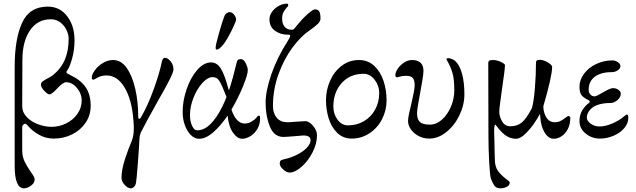

<svg xmlns="http://www.w3.org/2000/svg" viewBox="-20 -741 3466 1046"><path d="M60 163V-377Q60 -529 100.5 -617Q141 -705 240 -705Q306 -705 346 -652.5Q386 -600 386 -522Q386 -469 373 -422.5Q360 -376 346 -357Q342 -353 342 -346Q342 -342 361 -333Q419 -306 446.5 -266Q474 -226 474 -165Q474 -113 446.5 -72.5Q419 -32 373 -9Q327 14 273 14Q230 14 193 -6.5Q156 -27 131 -57Q122 -67 117 -67Q112 -67 106.5 -61.5Q101 -56 101 -50V78Q101 112 114 139Q127 166 148 196Q157 208 163 218.5Q169 229 169 236Q169 256 148.5 270.5Q128 285 111 285Q60 285 60 163ZM425 -193Q425 -231 399 -262Q373 -293 340 -293Q322 -293 288 -255Q259 -224 246 -227Q236 -230 219.5 -248Q203 -266 203 -280Q203 -290 212.5 -297.5Q222 -305 241 -315Q257 -323 269 -332Q313 -368 333.5 -416.5Q354 -465 354 -530Q354 -553 342 -578Q330 -603 308 -619.5Q286 -636 257 -636Q184 -636 143 -575Q102 -514 102 -415L101 -163Q101 -129 126 -103Q151 -77 188.5 -63.5Q226 -50 261 -50Q303 -50 341 -69Q379 -88 402 -121Q425 -154 425 -193Z M642 228Q642 184 660.5 127Q679 70 698 26Q709 -2 709 -42Q709 -60 707 -84Q699 -196 659.5 -263Q620 -330 560 -330Q533 -330 512.5 -318.5Q492 -307 490 -307Q484 -307 482 -309.5Q480 -312 480 -319Q480 -334 496 -357Q512 -380 539 -397Q566 -414 597 -414Q640 -414 670.5 -370.5Q701 -327 717 -256.5Q733 -186 733 -107Q733 -94 738 -94Q744 -94 747 -100Q785 -165 817.5 -255Q850 -345 862 -406Q867 -426 877 -426Q894 -426 909.5 -407Q925 -388 925 -363Q925 -349 904.5 -308Q884 -267 842 -194Q772 -69 747 -19Q744 -12 742 -3Q740 6 740 11Q738 58 731 148.5Q724 239 721 254Q719 268 710.5 276.5Q702 285 693 285Q676 285 659 266Q642 247 642 228Z M975 0ZM975 -131Q975 -191 996.5 -254.5Q1018 -318 1054 -359.5Q1090 -401 1130 -401Q1163 -401 1184 -366Q1205 -331 1225 -254Q1226 -251 1227 -251Q1228 -251 1229 -254Q1250 -318 1268 -395Q1271 -409 1275.5 -414Q1280 -419 1292 -419Q1308 -419 1319 -396Q1330 -373 1330 -359Q1330 -335 1304 -271Q1278 -207 1241 -144Q1254 -105 1272.5 -86.5Q1291 -68 1313 -68Q1332 -68 1349.5 -78Q1367 -88 1378 -101Q1380 -103 1383 -107Q1386 -111 1389 -111Q1395 -111 1396 -108Q1397 -105 1397 -96Q1397 -63 1381.5 -37.5Q1366 -12 1343 1.5Q1320 15 1299 15Q1273 15 1249.5 -18Q1226 -51 1220 -111Q1181 -54 1141 -19.5Q1101 15 1064 15Q1040 15 1019.5 -5.5Q999 -26 987 -59.5Q975 -93 975 -131ZM1191 -160Q1204 -186 1214 -213Q1189 -278 1175.5 -299.5Q1162 -321 1139 -321Q1112 -321 1083 -289.5Q1054 -258 1034.5 -209.5Q1015 -161 1015 -114Q1015 -80 1026.5 -55.5Q1038 -31 1054 -31Q1092 -31 1126.5 -65Q1161 -99 1191 -160ZM1155 -484Q1155 -497 1174 -564Q1193 -631 1204 -657Q1208 -665 1216 -670Q1224 -675 1231 -675Q1245 -675 1256.5 -659.5Q1268 -644 1266 -631Q1265 -625 1251.5 -595Q1238 -565 1220.5 -534.5Q1203 -504 1189 -490Q1183 -483 1175.5 -477Q1168 -471 1162 -471Q1157 -471 1156 -473Q1155 -475 1155 -478.5Q1155 -482 1155 -484Z M1504 150Q1504 138 1509 134Q1514 130 1526 127Q1564 119 1598 102Q1632 85 1652 63.5Q1672 42 1672 23Q1672 -3 1633 -3Q1627 -3 1585 1Q1537 5 1524 5Q1473 5 1450 -52Q1427 -109 1427 -181Q1427 -245 1458 -335.5Q1489 -426 1549 -520Q1556 -531 1558.5 -537Q1561 -543 1561 -547Q1561 -551 1558 -551.5Q1555 -552 1552 -552Q1549 -552 1547 -552Q1508 -552 1478 -573.5Q1448 -595 1448 -636Q1448 -658 1462.5 -677.5Q1477 -697 1499 -709Q1521 -721 1542 -721Q1548 -721 1549 -719.5Q1550 -718 1550 -711Q1550 -706 1542 -700Q1530 -686 1523.5 -673Q1517 -660 1517 -639Q1517 -612 1530.5 -595.5Q1544 -579 1568 -579Q1575 -579 1578 -580.5Q1581 -582 1586 -588Q1625 -637 1655 -663.5Q1685 -690 1695 -690Q1712 -690 1719 -679Q1726 -668 1726 -639Q1726 -626 1712.5 -612Q1699 -598 1662 -572Q1617 -541 1572 -480Q1527 -419 1497 -336Q1467 -253 1467 -163Q1467 -124 1487.5 -99.5Q1508 -75 1546 -75Q1561 -75 1593 -78L1644 -81Q1656 -81 1671 -69.5Q1686 -58 1696.5 -40Q1707 -22 1707 -4Q1707 42 1682.5 89.5Q1658 137 1622.5 168Q1587 199 1557 199Q1541 199 1522.5 182Q1504 165 1504 150Z M1756 -195Q1756 -251 1778.5 -301.5Q1801 -352 1842 -383Q1883 -414 1936 -414Q1985 -414 2019 -382Q2053 -350 2069.5 -300Q2086 -250 2086 -195Q2086 -140 2061.5 -92Q2037 -44 1993 -15Q1949 14 1896 14Q1850 14 1818 -16.5Q1786 -47 1771 -95Q1756 -143 1756 -195ZM2046 -235Q2046 -274 2021 -306.5Q1996 -339 1961 -339Q1887 -339 1841.5 -288.5Q1796 -238 1796 -160Q1796 -121 1818.5 -89.5Q1841 -58 1876 -58Q1924 -58 1963 -81Q2002 -104 2024 -144.5Q2046 -185 2046 -235Z M2203 -82Q2203 -96 2208.5 -122.5Q2214 -149 2221 -176Q2239 -252 2239 -275Q2239 -305 2228.5 -316.5Q2218 -328 2193 -328Q2172 -328 2160 -324Q2148 -320 2144 -320Q2138 -320 2136 -322.5Q2134 -325 2134 -332Q2134 -348 2147.5 -367.5Q2161 -387 2182 -400.5Q2203 -414 2225 -414Q2287 -414 2287 -354Q2287 -338 2280 -297Q2273 -256 2270 -241Q2252 -147 2252 -124Q2252 -91 2267.5 -76.5Q2283 -62 2323 -62Q2357 -62 2387.5 -89Q2418 -116 2436.5 -159.5Q2455 -203 2455 -249Q2455 -311 2444.5 -345.5Q2434 -380 2413 -416L2412 -418Q2412 -421 2415 -422.5Q2418 -424 2421 -424Q2431 -424 2442 -419.5Q2453 -415 2461 -408Q2484 -386 2497 -339.5Q2510 -293 2510 -227Q2510 -169 2483 -113Q2456 -57 2411.5 -21.5Q2367 14 2319 14Q2286 14 2259.5 -0.5Q2233 -15 2218 -37Q2203 -59 2203 -82Z M2640 0ZM2655 234Q2649 218 2645 142Q2641 66 2641 0L2640 -396Q2640 -407 2645.5 -410.5Q2651 -414 2667 -414Q2687 -414 2709 -403.5Q2731 -393 2731 -386Q2731 -364 2715 -256Q2713 -239 2706.5 -193.5Q2700 -148 2700 -132Q2700 -106 2715.5 -79.5Q2731 -53 2760 -53Q2798 -53 2823 -74Q2848 -95 2878 -152Q2888 -188 2894 -260.5Q2900 -333 2900 -400Q2900 -408 2904.5 -411.5Q2909 -415 2921 -415Q2936 -415 2951.5 -408Q2967 -401 2977.5 -392Q2988 -383 2988 -377Q2988 -326 2940 -162Q2940 -129 2956 -102Q2972 -75 3003 -75Q3020 -75 3033.5 -82Q3047 -89 3060 -99Q3073 -109 3076 -109Q3080 -109 3083.5 -106.5Q3087 -104 3087 -100Q3087 -64 3073.5 -38Q3060 -12 3039 1.5Q3018 15 2996 15Q2972 15 2953 -10Q2934 -35 2926 -79Q2924 -92 2922 -118H2920Q2914 -105 2892 -72Q2870 -39 2842 -12Q2814 15 2792 15Q2746 15 2709 -26Q2700 -35 2690 -48.5Q2680 -62 2679 -62Q2676 -62 2674 -52.5Q2672 -43 2672 -28Q2672 -33 2675 96L2676 131Q2677 169 2693.5 191Q2710 213 2738 235Q2740 236 2746 240.5Q2752 245 2754.5 248Q2757 251 2757 254Q2757 268 2741 276.5Q2725 285 2708 285Q2686 285 2676 273.5Q2666 262 2655 234Z M3137 -81Q3137 -117 3153.5 -142Q3170 -167 3185 -177Q3193 -183 3193 -188Q3193 -192 3187 -195Q3161 -207 3149 -221.5Q3137 -236 3137 -268Q3137 -306 3162 -339.5Q3187 -373 3228.5 -392.5Q3270 -412 3316 -412Q3332 -412 3346 -402.5Q3360 -393 3360 -381Q3360 -368 3345.5 -358Q3331 -348 3313 -348Q3254 -348 3220.5 -323Q3187 -298 3187 -252Q3187 -236 3196.5 -226Q3206 -216 3219 -216Q3229 -216 3262 -236Q3304 -261 3320 -261Q3336 -261 3349 -251.5Q3362 -242 3362 -231Q3362 -211 3343.5 -195.5Q3325 -180 3307 -180Q3265 -180 3234 -169Q3209 -160 3193 -141Q3177 -122 3177 -100Q3177 -83 3197.5 -67.5Q3218 -52 3246 -52Q3278 -52 3315 -68Q3352 -84 3372 -101Q3379 -106 3385.5 -111.5Q3392 -117 3393 -117Q3399 -117 3401 -113.5Q3403 -110 3403 -100Q3403 -69 3381 -43Q3359 -17 3323 -1.5Q3287 14 3248 14Q3204 14 3170.5 -13.5Q3137 -41 3137 -81Z"/></svg>

Font: EB Garamond
Style: Regular
Weight: 400
Designer: Georg Duffner and Octavio Pardo
Foundry: Georg Duffner
Version: Version 1.000; ttfautohint (v1.6)